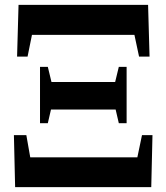

<svg xmlns="http://www.w3.org/2000/svg" viewBox="-20 -767 682 787"><path d="M111 -624H531L550 -535H593L587 -747H56L50 -535H93ZM191 -431 176 -493H144V-262H176L189 -318H454L467 -262H499V-493H467L452 -431ZM562 -213 543 -122H104L88 -213H37L42 0H600L605 -213Z"/></svg>

Font: Noto Serif TC Black
Style: Regular
Weight: 900
Version: Version 1.001;PS 1.001;hotconv 16.6.54;makeotf.lib2.5.65590